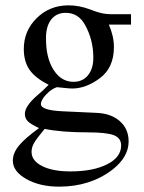

<svg xmlns="http://www.w3.org/2000/svg" viewBox="-20 -480 540 718"><path d="M470 -388H387Q406 -345 406 -304Q406 -227 354 -188Q302 -149 250 -149Q239 -149 212 -152L193 -154Q173 -148 153 -127Q133 -106 133 -91Q133 -68 211 -64L340 -58Q395 -56 428 -27Q461 2 461 49Q461 107 401 154Q318 218 201 218Q129 218 78.5 189.5Q28 161 28 121Q28 93 50 65.5Q72 38 126 -1Q94 -16 83.5 -27Q73 -38 73 -54Q73 -83 119 -123Q142 -142 162 -163Q112 -188 90.5 -219Q69 -250 69 -297Q69 -365 117.5 -412.5Q166 -460 236 -460Q276 -460 316 -445L338 -437Q367 -427 393 -427H470ZM152 -338V-335Q152 -263 180.5 -218.5Q209 -174 255 -174Q289 -174 309 -198.5Q329 -223 329 -264Q329 -330 299 -385Q274 -432 226 -432Q191 -432 171.5 -407Q152 -382 152 -338ZM433 64Q433 36 405.5 25.5Q378 15 309 15Q210 15 147 2Q117 38 107.5 54.5Q98 71 98 88Q98 121 137.5 141Q177 161 243 161Q328 161 380.5 134.5Q433 108 433 64Z"/></svg>

Font: STIX
Style: Regular
Weight: 400
Designer: MicroPress Inc., with final additions and corrections provided by Coen Hoffman, Elsevier (retired)
Version: Version 1.1.1